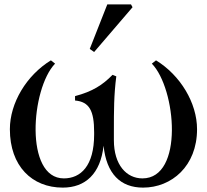

<svg xmlns="http://www.w3.org/2000/svg" viewBox="-20 -840 943 875"><path d="M632 15C762 15 878 -83 878 -251C878 -371 802 -497 691 -565L672 -550C783 -436 819 -27 629 -27C557 -27 499 -88 499 -201V-241C499 -337 499 -407 510 -492L493 -499C448 -453 402 -423 322 -402V-382C387 -376 409 -336 409 -237V-227C409 -84 348 -27 271 -27C91 -27 121 -436 231 -550L212 -565C101 -497 25 -371 25 -251C25 -83 126 15 266 15C369 15 438 -48 452 -176C465 -48 529 15 632 15ZM389 -617 409 -603 584 -807 577 -820H469Z"/></svg>

Font: Basteleur Moonlight
Style: Regular
Weight: 300
Designer: Keussel
Foundry: Keussel Studio
Version: Version 1.300;Glyphs 3.2 (3192)